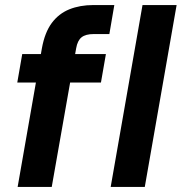

<svg xmlns="http://www.w3.org/2000/svg" viewBox="-20 -740 719 760"><path d="M49.8 0 145.9 -549.2Q157.3 -611.8 185 -649.1Q212.8 -686.3 254.7 -703.2Q296.6 -720 349.6 -720H432.5L412.9 -605.2H351Q318.9 -605.2 302.8 -592.3Q286.8 -579.5 281.5 -549.1L184.8 0ZM48.4 -413.4 68 -526H399.2L379.6 -413.4ZM418.1 0 544.1 -720H679.1L553.1 0Z"/></svg>

Font: DM Sans 9pt
Style: Italic
Weight: 400
Italic angle: -10°
Designer: Colophon Foundry, Jonny Pinhorn
Foundry: Colophon Foundry
Version: Version 4.004